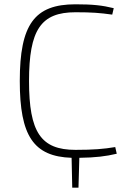

<svg xmlns="http://www.w3.org/2000/svg" viewBox="-20 -722 603 893"><path d="M523 -7 516 -38C463 -29 413 -25 331 -25C170 -25 115 -107 115 -345C115 -583 170 -665 331 -665C408 -665 445 -662 502 -654L509 -684C456 -697 412 -702 331 -702C140 -702 72 -608 72 -345C72 -90 136 6 313 12L316 151H345L349 12C424 11 473 5 523 -7Z"/></svg>

Font: Exo 2 Extra Light
Style: Regular
Weight: 250
Designer: Natanael Gama
Version: Version 1.001;PS 001.001;hotconv 1.0.88;makeotf.lib2.5.64775